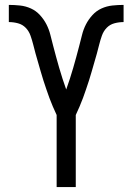

<svg xmlns="http://www.w3.org/2000/svg" viewBox="-20 -763 540 783"><path d="M211 0V-294Q203 -311 195.5 -328.5Q188 -346 181.5 -363.5Q175 -381 169 -399Q163 -417 157 -435Q151 -453 146 -471.5Q141 -490 135.5 -508Q130 -526 125 -544.5Q120 -563 115.5 -581Q111 -599 104.5 -617.5Q98 -636 85 -649.5Q72 -663 53.5 -668Q35 -673 16 -673V-743Q39 -743 62 -740.5Q85 -738 106 -728.5Q127 -719 143 -701.5Q159 -684 169.5 -663.5Q180 -643 185.5 -620.5Q191 -598 197 -575.5Q203 -553 209 -530.5Q215 -508 221.5 -486Q228 -464 235 -442Q242 -420 250 -398Q258 -420 265 -442Q272 -464 278.5 -486Q285 -508 291 -530.5Q297 -553 303 -575.5Q309 -598 314.5 -620.5Q320 -643 330.5 -663.5Q341 -684 357 -701.5Q373 -719 394 -728.5Q415 -738 438 -740.5Q461 -743 484 -743V-673Q465 -673 446.5 -668Q428 -663 415 -649.5Q402 -636 395.5 -617.5Q389 -599 384.5 -581Q380 -563 375 -544.5Q370 -526 364.5 -508Q359 -490 354 -471.5Q349 -453 343 -435Q337 -417 331 -399Q325 -381 318.5 -363.5Q312 -346 304.5 -328.5Q297 -311 289 -294V0Z"/></svg>

Font: Iosevka Algr
Style: Regular
Weight: 400
Monospace: yes
Designer: Belleve Invis
Foundry: Belleve Invis
Version: Version 26.0.2; ttfautohint (v1.8.3)